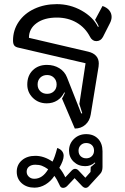

<svg xmlns="http://www.w3.org/2000/svg" viewBox="-20 -613 603 929"><path d="M280 -136Q287 -147 294 -164L291 -166Q279 -141 257 -127Q235 -113 206 -113Q166 -113 139 -139.5Q112 -166 112 -204Q112 -247 138.5 -273Q165 -299 207 -299Q241 -299 267 -283Q293 -267 304 -239L373 -64L378 -65L364 -110L394 -307L71 -382Q55 -385 49 -393Q43 -401 43 -417Q43 -467 70.5 -507.5Q98 -548 146.5 -570.5Q195 -593 255 -593Q319 -593 374.5 -562Q430 -531 454 -483L458 -485Q452 -499 440 -517L476 -584Q497 -577 508.5 -563Q520 -549 520 -531Q520 -517 512 -501L478 -434Q467 -414 446 -414Q427 -414 416 -434Q393 -479 351 -503.5Q309 -528 255 -528Q194 -528 157 -501Q120 -474 120 -430L407 -363Q432 -357 445 -342.5Q458 -328 458 -306Q458 -296 457 -291L419 -59Q414 -28 393 -9.5Q372 9 342 9ZM254 -204Q254 -224 241 -237Q228 -250 208 -250Q188 -250 175 -237.5Q162 -225 162 -204Q162 -184 175 -171.5Q188 -159 208 -159Q228 -159 241 -171.5Q254 -184 254 -204ZM268 282Q256 255 243 238Q226 264 200.5 279.5Q175 295 147 295Q109 295 85 273.5Q61 252 61 218Q61 184 86 162.5Q111 141 151 141Q193 141 234 169Q245 149 257 103Q272 108 280 118Q288 128 288 141Q288 163 267 199Q284 219 296 245L327 212Q335 204 343 204Q352 204 359 211L393 247L418 219L419 195Q429 188 441 176L439 173Q420 191 392 191Q359 191 336.5 169.5Q314 148 314 116Q314 82 338 59Q362 36 397 36Q433 36 454.5 58.5Q476 81 476 119V195Q476 217 464 229L410 288Q403 296 394 296Q386 296 377 287L341 249L305 287Q296 296 285 296Q273 296 268 282ZM435 116Q435 99 424.5 89Q414 79 397 79Q381 79 370.5 89.5Q360 100 360 116Q360 133 370.5 143Q381 153 397 153Q414 153 424.5 142.5Q435 132 435 116ZM213 206Q196 194 182.5 189Q169 184 151 184Q132 184 120.5 193Q109 202 109 218Q109 232 119.5 242Q130 252 146 252Q186 252 213 206Z"/></svg>

Font: K2D Light
Style: Regular
Weight: 300
Designer: Katatrad Aksorn Co.,Ltd.
Foundry: Cadson Demak Co.,Ltd.
Version: Version 1.000; ttfautohint (v1.6)